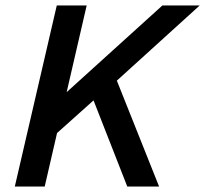

<svg xmlns="http://www.w3.org/2000/svg" viewBox="-20 -680 748 700"><path d="M34 0 187 -660H296L223 -344L572 -660H708L406 -386L560 0H444L321 -314L188 -195L143 0Z"/></svg>

Font: Kantumruy Pro Medium
Style: Italic
Weight: 500
Italic angle: -13°
Designer: Sovichet Tep
Foundry: Sovichet Tep
Version: Version 1.002